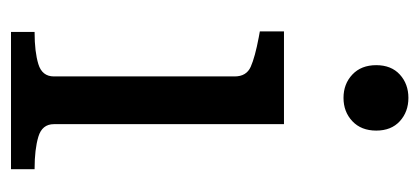

<svg xmlns="http://www.w3.org/2000/svg" viewBox="-232 -550 781 358"><g transform="rotate(90 159.0 -370.5)"><path d="M162 -620Q136 -620 118.5 -636.5Q101 -653 101 -681Q101 -709 118.5 -725Q136 -741 162 -741Q188 -741 205.5 -725Q223 -709 223 -681Q223 -653 205.5 -636.5Q188 -620 162 -620ZM211 -509V-80Q211 -58 234.5 -51Q258 -44 294 -44H295V0H39V-44H40Q76 -44 99 -51Q122 -58 122 -80V-417Q122 -439 104 -447Q86 -455 49 -462L38 -464V-509Z"/></g></svg>

Font: Roboto Serif 28pt
Style: Regular
Weight: 400
Designer: Greg Gazdowicz
Foundry: Commercial Type
Version: Version 1.008